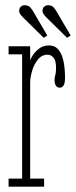

<svg xmlns="http://www.w3.org/2000/svg" viewBox="-20 -696 284 716"><path d="M12 0V-30H62.5V-493.5H12V-523.5H92.5V-470Q93 -474.5 101.2 -488.2Q109.5 -502 125 -514.2Q140.5 -526.5 163.5 -526.5Q185 -526.5 198 -510.8Q211 -495 216.8 -467.8Q222.5 -440.5 222.5 -405.5Q222.5 -387 217.5 -378Q212.5 -369 202.5 -369Q194 -369 188.8 -376Q183.5 -383 183.5 -398Q183.5 -406 185 -411.2Q186.5 -416.5 187.8 -423.8Q189 -431 189 -443.5Q189 -469.5 179.8 -480.8Q170.5 -492 157.5 -492Q136 -492 121.5 -474.2Q107 -456.5 99.8 -432Q92.5 -407.5 92.5 -387.5V-30H144.5V0ZM230 -555 154 -630Q147 -637 142.8 -642.8Q138.5 -648.5 138.5 -655Q138.5 -666 144.8 -671.2Q151 -676.5 159 -676.5Q172.5 -676.5 179.2 -669.2Q186 -662 191 -653L243.5 -563.5ZM143 -555 67 -630Q60 -637 55.8 -642.8Q51.5 -648.5 51.5 -655Q51.5 -666 57.8 -671.2Q64 -676.5 72 -676.5Q85.5 -676.5 92.2 -669.2Q99 -662 104 -653L156.5 -563.5Z"/></svg>

Font: Imbue Thin
Style: Regular
Weight: 100
Designer: Tyler Finck
Foundry: Etcetera Type Company
Version: Version 1.102